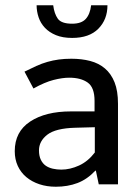

<svg xmlns="http://www.w3.org/2000/svg" viewBox="-20 -700 529 729"><path d="M73 -428Q97 -440 118 -449.5Q139 -459 160 -465Q181 -471 203 -474Q225 -477 251 -477Q290 -477 322.5 -468.5Q355 -460 378.5 -440Q402 -420 415 -387.5Q428 -355 428 -306V0H355L344 -52H342Q311 -19 274 -5Q237 9 192 9Q158 9 129.5 -0.5Q101 -10 80 -27.5Q59 -45 47.5 -70Q36 -95 36 -126Q36 -200 94.5 -238.5Q153 -277 249 -277H339V-317Q339 -368 313 -386.5Q287 -405 243 -405Q217 -405 183.5 -396.5Q150 -388 107 -364ZM340 -217 266 -215Q191 -213 159.5 -188.5Q128 -164 128 -129Q128 -108 135 -93.5Q142 -79 153.5 -71Q165 -63 180.5 -59.5Q196 -56 213 -56Q246 -56 280 -71.5Q314 -87 340 -121ZM182 -680Q186 -648 199.5 -629Q213 -610 254 -610Q289 -610 305.5 -628Q322 -646 326 -680H388Q388 -626 353.5 -591Q319 -556 254 -556Q218 -556 192.5 -566.5Q167 -577 150.5 -594.5Q134 -612 126.5 -634.5Q119 -657 119 -680Z"/></svg>

Font: Mukta Malar
Style: Regular
Weight: 400
Designer: Aadarsh Rajan, Girish Dalvi, Yashodeep Gholap
Foundry: Ek Type
Version: Version 2.538;PS 1.000;hotconv 16.6.51;makeotf.lib2.5.65220;